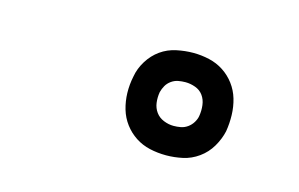

<svg xmlns="http://www.w3.org/2000/svg" viewBox="-45 -873 639 411"><g transform="rotate(15 275.0 -667.5)"><path d="M342 -554Q323 -554 305.5 -558Q288 -562 273.5 -571.5Q259 -581 248.5 -595Q238 -609 233 -626Q228 -643 227.5 -661.5Q227 -680 231 -699Q234 -717 244.5 -734Q255 -751 270.5 -762Q286 -773 305 -777Q324 -781 342 -781Q360 -781 377.5 -777Q395 -773 409.5 -763.5Q424 -754 434.5 -740Q445 -726 450 -709Q455 -692 455.5 -673.5Q456 -655 453 -637Q449 -619 439 -602Q429 -585 413 -573.5Q397 -562 378.5 -558Q360 -554 342 -554ZM341 -619Q349 -619 357 -620.5Q365 -622 372 -627Q379 -632 383.5 -639.5Q388 -647 389 -654Q391 -666 389.5 -678Q388 -690 381.5 -699Q375 -708 364 -712Q353 -716 342 -716Q334 -716 326 -714.5Q318 -713 311 -708Q304 -703 300 -696Q296 -689 294 -681Q292 -669 293.5 -657.5Q295 -646 301.5 -637Q308 -628 319 -623.5Q330 -619 341 -619Z"/></g></svg>

Font: Lode
Style: Italic
Weight: 400
Italic angle: -11°
Monospace: yes
Designer: Belleve Invis
Foundry: Belleve Invis
Version: Version 29.2.0; ttfautohint (v1.8.3)